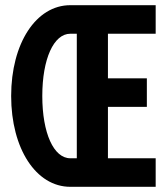

<svg xmlns="http://www.w3.org/2000/svg" viewBox="-20 -720 640 740"><path d="M251 0H580V-110H396V-308H546V-418H396V-590H580V-700H251C119 -700 23 -553 23 -350C23 -147 119 0 251 0ZM251 -590H276V-110H251C187 -110 143 -207 143 -350C143 -493 187 -590 251 -590Z"/></svg>

Font: CommitMono
Style: 700Regular
Weight: 700
Monospace: yes
Designer: Eigil Nikolajsen
Foundry: Eigil Nikolajsen
Version: Version 1.143